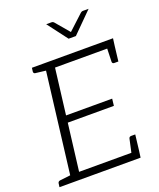

<svg xmlns="http://www.w3.org/2000/svg" viewBox="-165 -1019 927 1119"><g transform="rotate(-20 298.5 -459.5)"><path d="M84 0 171 -709H597L591 -664H221L186 -380H472L467 -337H181L145 -45H516L510 0ZM466 -30 487 -126Q488 -132 492 -135Q496 -138 501 -138H527L516 -45ZM545 -679 591 -664 580 -571H554Q549 -571 545.5 -574Q542 -577 542 -583ZM188 -709 176 -664 101 -673Q96 -674 93.5 -677Q91 -680 91 -686L94 -709ZM7 0 10 -23Q11 -29 14.5 -32Q18 -35 23 -36L100 -45L101 0ZM522 -919 398 -795H353L259 -919H293Q301 -919 306 -913L379 -827L472 -913Q474 -915 478 -917Q482 -919 487 -919Z"/></g></svg>

Font: Aleo Light
Style: Italic
Weight: 300
Italic angle: -7°
Designer: Alessio Laiso
Foundry: Alessio Laiso
Version: Version 2.001;gftools[0.9.29]